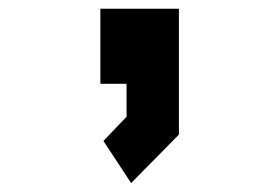

<svg xmlns="http://www.w3.org/2000/svg" viewBox="-20 -192 640 440"><path d="M210 -172V0H270V75.5L217 131L280.5 227.5L390 116.5V-172Z"/></svg>

Font: Kode Mono
Style: Regular
Weight: 400
Monospace: yes
Designer: Isa Ozler
Foundry: Kadena LLC
Version: Version 1.000;gftools[0.9.28]